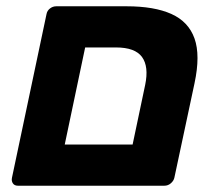

<svg xmlns="http://www.w3.org/2000/svg" viewBox="-20 -591 673 611"><path d="M37 0Q26 0 21 -7.5Q16 -15 18 -25L128 -546Q130 -557 139 -564Q148 -571 159 -571H383Q471 -571 525.5 -546.5Q580 -522 599 -468.5Q618 -415 599 -326L535 -26Q533 -16 524 -8Q515 0 503 0ZM186 -131H402L442 -321Q454 -379 432 -409.5Q410 -440 349 -440H251Z"/></svg>

Font: Rubik
Style: Bold Italic
Weight: 700
Italic angle: -12°
Designer: Hubert and Fischer
Foundry: Hubert and Fischer
Version: Version 2.300;gftools[0.9.30]